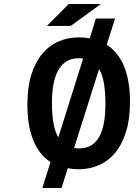

<svg xmlns="http://www.w3.org/2000/svg" viewBox="-119 -836 689 961"><path d="M531.7 -326.2Q531.7 -239.7 511.7 -176Q491.7 -112.3 457 -70.8Q422.4 -29.3 375.2 -9Q328.1 11.2 273.9 11.2Q259.8 11.2 246.3 9.8Q232.9 8.3 220.2 5.9L189 105H92.8L133.8 -24.9Q76.7 -62 47.4 -134.3Q18.1 -206.5 18.1 -313Q18.1 -398.9 37.8 -462.2Q57.6 -525.4 92.5 -566.9Q127.4 -608.4 174.6 -628.7Q221.7 -648.9 275.9 -648.9Q290 -648.9 303.7 -647.7Q317.4 -646.5 330.1 -644L360.8 -743.2H457L415 -611.8Q473.1 -575.2 502.4 -502.9Q531.7 -430.7 531.7 -326.2ZM408.7 -316.4Q408.7 -374.5 401.4 -418.2Q394 -461.9 377 -490.7L252 -95.7Q257.8 -93.8 264.4 -93.5Q271 -93.3 277.8 -93.3Q312.5 -93.3 337.4 -108.4Q362.3 -123.5 378.2 -152.3Q394 -181.2 401.4 -222.4Q408.7 -263.7 408.7 -316.4ZM141.1 -322.3Q141.1 -263.7 148.4 -220.5Q155.8 -177.2 172.9 -148.4L296.9 -542.5Q291.5 -543.5 285.9 -543.9Q280.3 -544.4 273.9 -544.4Q239.3 -544.4 214.4 -529.3Q189.5 -514.2 173.1 -485.6Q156.7 -457 148.9 -415.8Q141.1 -374.5 141.1 -322.3ZM234.9 -706.1H115.7L225.1 -815.9H385.7ZM-99.1 -638.2Z"/></svg>

Font: Code New Roman
Style: Bold
Weight: 700
Monospace: yes
Designer: Sam Radian
Foundry: Code New Roman
Version: Version 1.508 October 19, 2014